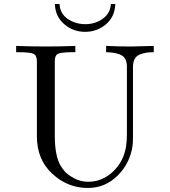

<svg xmlns="http://www.w3.org/2000/svg" viewBox="-20 -911 845 953"><path d="M60.1 -651.9V-683.1Q134.3 -680.2 207 -680.2Q279.8 -680.2 354 -683.1V-651.9H340.8Q283.7 -651.9 267.8 -644Q252 -636.2 252 -607.9V-237.8Q252 -137.7 280.8 -88.9Q289.6 -73.7 303.2 -58.3Q316.9 -43 348.4 -25.9Q379.9 -8.8 417 -8.8Q487.8 -8.8 541 -59.3Q594.2 -109.9 606 -186Q609.9 -212.9 609.9 -247.1V-579.1Q609.9 -621.1 584.5 -636Q559.1 -650.9 506.8 -651.9V-683.1Q567.9 -680.2 630.9 -680.2Q640.6 -680.2 743.2 -683.1V-651.9Q721.2 -651.9 706.1 -649.4Q690.9 -647 674.1 -640.4Q657.2 -633.8 648.7 -618.4Q640.1 -603 640.1 -579.1V-245.1Q640.1 -202.1 638.2 -189Q626 -101.1 564 -39.6Q502 22 416 22Q315.9 22 239.5 -48.6Q163.1 -119.1 163.1 -233.9V-606Q163.1 -635.7 146.5 -643.8Q129.9 -651.9 68.8 -651.9ZM252.4 -891.1H275.4Q278.3 -842.3 316.9 -816.7Q355.5 -791 403.3 -791Q452.1 -791 489.7 -817.6Q527.3 -844.2 530.3 -891.1H552.2Q550.3 -828.1 505.9 -790.5Q461.4 -752.9 402.3 -752.9Q343.3 -752.9 298.8 -791Q254.4 -829.1 252.4 -891.1Z"/></svg>

Font: CMU Serif Upright Italic
Style: UprightItalic
Weight: 500
Version: Version 0.7.0